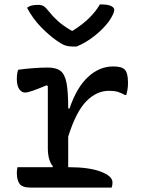

<svg xmlns="http://www.w3.org/2000/svg" viewBox="-20 -847 640 867"><path d="M326 -637H306Q290 -637 275.5 -641.5Q261 -646 234 -665Q201 -688 164.5 -725.5Q128 -763 102 -812Q113 -820 125 -822.5Q137 -825 153 -825Q168 -825 177.5 -819Q187 -813 201 -795Q219 -772 242.5 -751Q266 -730 304 -708H308Q354 -737 384 -767Q414 -797 431 -827H437Q467 -827 481.5 -820Q496 -813 496 -802Q496 -795 490 -781.5Q484 -768 470 -748Q444 -714 405 -683.5Q366 -653 326 -637ZM59 -92H217L219 -96Q196 -122 196 -179V-458L191 -462Q153 -446 128.5 -437.5Q104 -429 93 -429Q78 -429 67 -444.5Q56 -460 56 -489Q56 -516 62 -532Q97 -537 133 -539.5Q169 -542 196 -542Q233 -542 253 -527Q273 -512 280.5 -472Q288 -432 288 -357H294Q326 -452 377.5 -499.5Q429 -547 491 -547Q529 -547 543 -533Q558 -518 558 -474Q558 -458 556 -444.5Q554 -431 550 -418H544Q527 -428 511 -432.5Q495 -437 472 -437Q416 -437 369.5 -389.5Q323 -342 288 -230V-92H291Q382 -92 435 -72Q488 -52 488 -23Q488 -9 484 0H117Q80 0 68 -17.5Q56 -35 56 -66Q56 -79 59 -92Z"/></svg>

Font: Recursive Mn Csl St
Style: Regular
Weight: 400
Monospace: yes
Version: Version 1.079;hotconv 1.0.112;makeotfexe 2.5.65598; ttfautoh